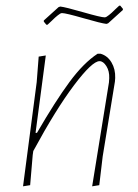

<svg xmlns="http://www.w3.org/2000/svg" viewBox="-20 -651 485 675"><path d="M403 -631 412 -620V-616L360 -569L354 -567Q336 -569 273.5 -587Q211 -605 198 -605Q195 -605 191.5 -603Q188 -601 183 -597Q178 -593 173.5 -589Q169 -585 161.5 -577.5Q154 -570 147 -564H143L134 -575V-579L186 -626L192 -628Q210 -626 272.5 -608Q335 -590 348 -590Q351 -590 354.5 -592Q358 -594 363 -598Q368 -602 372.5 -606Q377 -610 384.5 -617.5Q392 -625 399 -631ZM61 4 109 -362 116 -452 141 -456 105 -184H110Q175 -296 224.5 -363Q274 -430 323 -462H334Q358 -455 372 -431.5Q386 -408 385 -377L384 -364L341 -101L329 0L304 4L363 -361L364 -376Q365 -401 354 -418.5Q343 -436 330 -436Q304 -436 240 -351Q176 -266 97 -120L95 -106L86 0Z"/></svg>

Font: Alegreya Sans Thin
Style: Italic
Weight: 100
Italic angle: -7°
Designer: Juan Pablo del Peral
Foundry: Huerta Tipografica
Version: Version 2.007